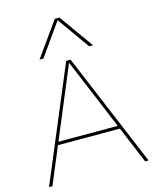

<svg xmlns="http://www.w3.org/2000/svg" viewBox="-142 -1096 969 1192"><g transform="rotate(-15 342.0 -500.0)"><path d="M22 0 328 -730H356L662 0H640L343 -711H341L44 0ZM132 -237V-257H552V-237ZM170 -780 327 -1000H357L514 -780H489L343 -986H341L195 -780Z"/></g></svg>

Font: M PLUS 1 Thin
Style: Regular
Weight: 100
Designer: Coji Morishita
Foundry: UNDERFOREST DESIGN
Version: Version 1.001